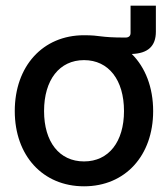

<svg xmlns="http://www.w3.org/2000/svg" viewBox="-20 -653 600 685"><path d="M279.8 11.7C427.2 11.7 526.4 -98.1 526.4 -256.8C526.4 -341.3 498.5 -412.6 450.2 -460.4C507.8 -462.4 536.1 -488.3 536.1 -540V-632.8H445.8V-535.2C445.8 -524.9 439.5 -519 427.7 -519C332 -519 342.3 -527.3 279.8 -527.3C132.3 -527.3 32.7 -416.5 32.7 -256.8C32.7 -98.1 132.3 11.7 279.8 11.7ZM279.8 -77.1C191.4 -77.1 137.2 -147 137.2 -256.8C137.2 -367.7 191.9 -438.5 279.8 -438.5C367.7 -438.5 422.4 -367.7 422.4 -256.8C422.4 -147.5 368.2 -77.1 279.8 -77.1Z"/></svg>

Font: Inteeer Medium
Style: Regular
Weight: 500
Designer: Rasmus Andersson
Foundry: rsms
Version: Version 4.001;Glyphs 3.4 (3402)